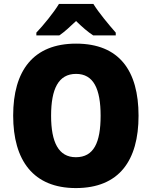

<svg xmlns="http://www.w3.org/2000/svg" viewBox="-20 -947 772 977"><path d="M455 -927H280C255 -885 199 -816 165 -781V-767H282C310 -786 334 -809 367 -840C399 -809 425 -786 454 -767H569V-781C533 -822 483 -882 455 -927ZM685 -358C685 -587 587 -725 367 -725C149 -725 47 -587 47 -359C47 -130 150 10 366 10C586 10 685 -130 685 -358ZM240 -358C240 -494 277 -571 367 -571C456 -571 492 -495 492 -358C492 -221 457 -147 366 -147C278 -147 240 -223 240 -358Z"/></svg>

Font: Noto Sans Thai Looped SemiCondensed Black
Style: Regular
Weight: 900
Width: 4
Designer: Sasikarn Vongin, Ben Mitchell
Foundry: The Fontpad Ltd
Version: Version 1.001